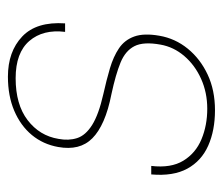

<svg xmlns="http://www.w3.org/2000/svg" viewBox="-60 -504 576 497"><g transform="rotate(-90 228.5 -256.0)"><path d="M191 12Q139 12 99.5 -5.5Q60 -23 40 -59.5Q20 -96 25 -153H47Q41 -102 60.5 -70Q80 -38 116 -23Q152 -8 195 -8Q237 -8 272.5 -24Q308 -40 331.5 -67.5Q355 -95 361 -129Q369 -173 357 -196.5Q345 -220 314.5 -232.5Q284 -245 233 -256Q192 -264 163.5 -276.5Q135 -289 118.5 -305.5Q102 -322 96.5 -344Q91 -366 96 -394Q103 -433 127 -462Q151 -491 189.5 -507.5Q228 -524 278 -524Q343 -524 382 -487Q421 -450 416 -376H394Q401 -433 370.5 -468.5Q340 -504 274 -504Q206 -504 165.5 -473Q125 -442 117 -393Q112 -367 119 -345Q126 -323 153 -306Q180 -289 233 -277Q269 -269 299.5 -260Q330 -251 351.5 -236.5Q373 -222 382 -197Q391 -172 384 -132Q377 -91 350.5 -58.5Q324 -26 283.5 -7Q243 12 191 12Z"/></g></svg>

Font: DM Sans 12pt Thin
Style: Italic
Weight: 250
Italic angle: -10°
Version: Version 4.004;gftools[0.9.30]